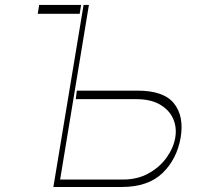

<svg xmlns="http://www.w3.org/2000/svg" viewBox="-20 -747 816 767"><path d="M286.9 -384.9H528.4Q633.5 -385.3 674.7 -334.3Q715.9 -283.4 701.7 -197.4Q686.4 -110.4 628.7 -55.2Q571 0 465.9 0H193.2L313.9 -727.3H335.2L220.2 -29.8H471.6Q529.5 -29.8 574 -54.7Q618.6 -79.5 646.1 -118.4Q673.7 -157.3 680.4 -198.9Q686.8 -239.3 671.2 -273.8Q655.5 -308.2 618.8 -329.5Q582 -350.9 524.1 -350.9H282.7ZM130.7 -691.8 136.4 -727.3H304L298.3 -691.8Z"/></svg>

Font: Inter UI Thin
Style: Italic
Weight: 100
Italic angle: -9.39999°
Designer: Rasmus Andersson
Foundry: rsms
Version: 3.2;8d6f07862